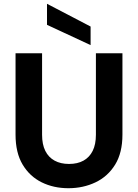

<svg xmlns="http://www.w3.org/2000/svg" viewBox="-20 -981 728 1013"><path d="M341 12Q263 12 200 -19Q137 -50 99.5 -112.5Q62 -175 62 -271V-700H202V-270Q202 -219 219 -185Q236 -151 268 -133.5Q300 -116 344 -116Q389 -116 420.5 -133.5Q452 -151 469 -185Q486 -219 486 -270V-700H626V-271Q626 -175 587.5 -112.5Q549 -50 484 -19Q419 12 341 12ZM458 -743 228 -850V-961L458 -841Z"/></svg>

Font: DM Sans 24pt ExtraBold
Style: Regular
Weight: 800
Designer: Colophon Foundry, Jonny Pinhorn
Foundry: Colophon Foundry
Version: Version 4.004;gftools[0.9.30]